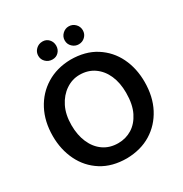

<svg xmlns="http://www.w3.org/2000/svg" viewBox="-202 -1034 1141 1199"><g transform="rotate(-30 368.5 -434.0)"><path d="M368 14Q262 14 187.5 -33Q113 -80 74 -160Q35 -240 35 -337Q35 -442 77 -522Q119 -602 194 -648Q269 -694 368 -696Q475 -696 549.5 -648.5Q624 -601 662.5 -522Q701 -443 701 -345Q701 -239 659 -159Q617 -79 543 -33.5Q469 12 368 14ZM368 -95Q423 -95 467.5 -122.5Q512 -150 539.5 -205Q567 -260 567 -344Q567 -415 543.5 -469Q520 -523 475.5 -554.5Q431 -586 370 -586Q317 -586 271 -555Q225 -524 197.5 -469Q170 -414 170 -338Q170 -267 194 -212Q218 -157 262.5 -126Q307 -95 368 -95ZM274 -753Q301 -753 318.5 -771.5Q336 -790 336 -817Q336 -844 318.5 -863Q301 -882 274 -882Q246 -882 226.5 -863Q207 -844 207 -817Q207 -790 226.5 -771.5Q246 -753 274 -753ZM463 -753Q490 -753 509 -771.5Q528 -790 528 -817Q528 -844 509 -863Q490 -882 463 -882Q437 -882 417.5 -863Q398 -844 398 -817Q398 -790 417.5 -771.5Q437 -753 463 -753Z"/></g></svg>

Font: Catamaran
Style: Bold
Weight: 700
Designer: Pria Ravichandran
Version: Version 2.000